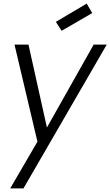

<svg xmlns="http://www.w3.org/2000/svg" viewBox="-20 -795 616 1072"><path d="M61 -546H139L242 -83L503 -546H576L111 257H37L189 -4ZM495 -722 324 -623 292 -673 464 -775Z"/></svg>

Font: SVN-Poppins Light
Style: Italic
Weight: 300
Italic angle: -10°
Designer: Ninad Kale (Devanagari), Jonny Pinhorn (Latin)
Foundry: Indian Type Foundry
Version: Version 3.002 2017; ttfautohint (v1.8.3)